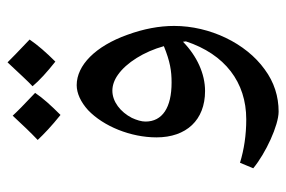

<svg xmlns="http://www.w3.org/2000/svg" viewBox="-148 -564 777 522"><g transform="rotate(-90 241.0 -303.5)"><path d="M334 -542C359 -567 379 -590 394 -612C361 -643 341 -663 332 -672C301 -639 280 -616 267 -604C283 -585 305 -565 334 -542ZM189 -528C215 -554 235 -576 249 -597C217 -627 197 -647 187 -658C162 -631 141 -609 121 -590C137 -573 159 -552 189 -528ZM198 65C239 65 278 53 313 27C384 -24 431 -122 431 -219C431 -260 423 -302 407 -346C376 -433 324 -484 270 -484C248 -484 224 -473 202 -453C158 -411 128 -337 128 -267C128 -186 175 -135 254 -135C301 -135 349 -157 388 -195L389 -187C354 -81 278 -23 177 -23C134 -23 95 -29 59 -40L44 -4C85 30 161 65 198 65ZM277 -226C209 -226 171 -251 171 -297C171 -308 175 -321 181 -334C197 -365 225 -387 255 -387C269 -387 284 -382 298 -372C331 -349 361 -301 376 -247C334 -230 309 -226 277 -226Z"/></g></svg>

Font: Noto Naskh Arabic UI Medium
Style: Regular
Weight: 500
Designer: Monotype Design Team, David Williams, Mohamad Dakak and Nizar Qandah
Foundry: Monotype Imaging Inc.
Version: Version 2.014